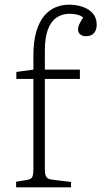

<svg xmlns="http://www.w3.org/2000/svg" viewBox="-20 -802 434 822"><path d="M49 0V-24L93 -31Q112 -34 117.5 -43Q123 -52 123 -82V-464H50V-494L123 -504V-564Q123 -625 135.5 -667Q148 -709 169 -734Q190 -759 217.5 -770.5Q245 -782 275 -782Q306 -782 333 -773Q360 -764 377 -745Q394 -726 394 -696Q394 -674 382.5 -660.5Q371 -647 348 -647Q333 -647 323.5 -655Q314 -663 314 -676Q314 -685 318.5 -696Q323 -707 336 -727Q327 -735 311.5 -739Q296 -743 278 -743Q245 -743 221 -726Q197 -709 184.5 -674Q172 -639 172 -584V-504H322V-464H172V-78Q172 -54 178.5 -44.5Q185 -35 202 -33L284 -23V0Z"/></svg>

Font: Literata 18pt ExtraLight
Style: Regular
Weight: 250
Designer: Latin by Veronika Burian and Jose Scaglione. Greek by Irene Vlachou. Cyrillic by Vera Evstafieva.
Foundry: TypeTogether
Version: Version 3.103;gftools[0.9.29]